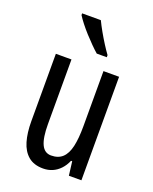

<svg xmlns="http://www.w3.org/2000/svg" viewBox="-145 -846 745 936"><g transform="rotate(20 228.0 -378.0)"><path d="M391 -537V0H326L317 -72H311Q300 -46 282.5 -27.5Q265 -9 243 0.5Q221 10 195 10Q147 10 118 -14.5Q89 -39 76 -83Q63 -127 63 -187V-537H144V-202Q144 -131 160 -97Q176 -63 210 -63Q247 -63 269 -83.5Q291 -104 300.5 -145.5Q310 -187 310 -251V-537ZM213 -766Q224 -743 239.5 -715.5Q255 -688 271.5 -662Q288 -636 302 -617V-606H250Q235 -619 216 -638Q197 -657 177.5 -678.5Q158 -700 142 -720.5Q126 -741 116 -757V-766Z"/></g></svg>

Font: Noto Sans ExtraCondensed
Style: Regular
Weight: 400
Width: 2
Designer: Monotype Design Team
Foundry: Monotype Imaging Inc.
Version: Version 2.013